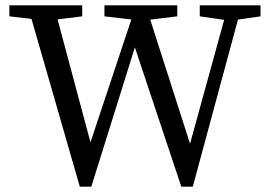

<svg xmlns="http://www.w3.org/2000/svg" viewBox="-20 -690 1002 717"><path d="M278 7 83 -670H181L326 -128H308L313 -144L488 -670H524L699 -124H682L686 -140L832 -670H883L700 7H657L474 -542H493L488 -527L321 7ZM15 -629V-670H287V-629L166 -614H145ZM370 -629V-670H642V-629L520 -614H498ZM726 -629V-670H953V-629L850 -614H830Z"/></svg>

Font: Source Serif 4 Variable
Style: Regular
Weight: 400
Designer: Frank Grießhammer
Foundry: Adobe
Version: Version 4.005;hotconv 1.1.0;makeotfexe 2.6.0